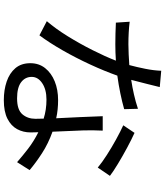

<svg xmlns="http://www.w3.org/2000/svg" viewBox="53 -896 893 1040"><g transform="rotate(90 500.0 -375.5)"><path d="M887.2 -458Q859.9 -481 818.8 -507.3Q777.8 -533.7 734.6 -557.4Q691.4 -581.1 658.2 -596.2L699.2 -657.2Q734.9 -641.1 780.3 -616.7Q825.7 -592.3 867.2 -567.1Q908.7 -542 932.1 -523.9ZM622.1 -165Q574.2 -180.2 519 -180.2Q464.4 -180.2 430.2 -157.2Q396 -134.3 396 -100.1Q396 -64.9 424.8 -43Q453.6 -21 512.2 -21Q574.2 -21 598.6 -49.8Q623 -78.6 623 -120.1ZM687 -484.9Q685.5 -454.1 685.3 -429Q685.1 -403.8 686 -377L692.9 -212.9Q757.3 -189.9 809.6 -156Q861.8 -122.1 900.9 -88.9L857.9 -21Q825.7 -49.3 785.2 -80.6Q744.6 -111.8 695.8 -136.2L696.8 -94.2Q696.8 -54.2 679 -21.2Q661.1 11.7 622.6 31.2Q584 50.8 522 50.8Q466.8 50.8 421.4 35.4Q376 20 348.9 -11.7Q321.8 -43.5 321.8 -92.8Q321.8 -139.2 348.4 -172.9Q375 -206.5 420.2 -224.9Q465.3 -243.2 522 -243.2Q547.4 -243.2 572 -240.7Q596.7 -238.3 620.1 -232.9Q617.2 -294.4 613.8 -363Q610.4 -431.6 608.9 -484.9ZM451.2 -793.9Q444.3 -767.1 434.1 -724.9Q423.8 -682.6 412.1 -639.2Q451.2 -645 491 -654.1Q530.8 -663.1 568.8 -675.8L570.8 -601.1Q531.2 -589.8 484.9 -580.3Q438.5 -570.8 389.2 -564Q364.3 -493.7 328.6 -416.5Q293 -339.4 252 -267.6Q210.9 -195.8 170.9 -142.1L94.2 -182.1Q135.7 -230.5 176 -295.7Q216.3 -360.8 250.7 -429.2Q285.2 -497.6 308.1 -556.2Q263.2 -553.2 219.2 -553.2Q191.4 -553.2 160.9 -554Q130.4 -554.7 102.1 -556.2L97.2 -630.9Q124.5 -627.4 156 -625.7Q187.5 -624 219.2 -624Q246.1 -624 274.4 -625.5Q302.7 -627 332 -628.9Q343.3 -670.9 352.3 -716.3Q361.3 -761.7 362.8 -801.8Z"/></g></svg>

Font: Source Han Sans CN
Style: Regular
Weight: 400
Designer: Ryoko NISHIZUKA  (kana, bopomofo & ideographs); Paul D. Hunt (Latin, Greek & Cyrillic); Sandoll Communications , Soo-you
Foundry: Adobe
Version: Version 2.004;hotconv 1.0.118;makeotfexe 2.5.65603